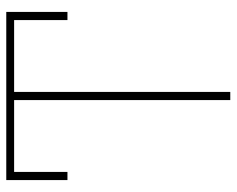

<svg xmlns="http://www.w3.org/2000/svg" viewBox="-91 -663 754 612"><g transform="rotate(-90 286.0 -357.0)"><path d="M299 0H273V-689H44V-519H18V-714H554V-519H528V-689H299Z"/></g></svg>

Font: Noto Sans UI Thin
Style: Regular
Weight: 250
Designer: Monotype Design Team
Foundry: Monotype Imaging Inc.
Version: Version 1.901